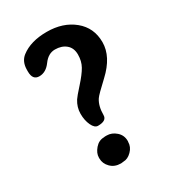

<svg xmlns="http://www.w3.org/2000/svg" viewBox="-175 -796 820 909"><g transform="rotate(-30 235.5 -341.5)"><path d="M348.6 -373Q289.1 -317.9 279.8 -303.7Q259.3 -272.9 259.3 -223.1Q259.3 -192.4 211.9 -192.4Q193.4 -192.4 180.7 -219.7Q168 -247.1 168 -282.7Q168 -318.4 188 -350.1Q195.3 -361.8 231.2 -401.6Q267.1 -441.4 282.5 -469Q297.9 -496.6 297.9 -532.5Q297.9 -568.4 274.7 -587.9Q251.5 -607.4 214.8 -607.4Q178.2 -607.4 151.6 -570.8Q125 -534.2 88.6 -534.2Q52.2 -534.2 52.2 -580.6V-589.4Q52.2 -635.3 82.5 -658.7Q134.8 -699.2 223.1 -699.2Q311.5 -699.2 369.6 -651.6Q427.7 -604 427.7 -525.1Q427.7 -446.3 348.6 -373ZM224.1 -132.3Q251.5 -132.3 274.4 -112.1Q297.4 -91.8 297.4 -60.5V-58.1L296.9 -55.7Q296.9 -27.8 275.6 -6.6Q254.4 14.6 231 14.6L218.3 16.1H215.8Q182.6 16.1 161.1 -5.4Q139.6 -26.9 139.6 -55.2V-60.1Q139.6 -84 159.9 -107.7Q180.2 -131.3 208.5 -131.3L213.9 -132.3Z"/></g></svg>

Font: Averia Serif Libre RX
Style: Bold
Weight: 700
Version: Version 1.002